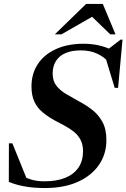

<svg xmlns="http://www.w3.org/2000/svg" viewBox="-20 -938 639 970"><path d="M532 -621Q506 -651 470.2 -667.2Q434.5 -683.5 387.5 -683.5Q343.5 -683.5 311.5 -670Q279.5 -656.5 262.8 -630Q246 -603.5 246 -566Q246 -529.5 264.5 -505.5Q283 -481.5 313.2 -463.5Q343.5 -445.5 379 -426Q414.5 -407.5 446 -383Q477.5 -358.5 497.5 -322.2Q517.5 -286 517.5 -230Q517.5 -159.5 479.8 -104.8Q442 -50 372.5 -19Q303 12 206.5 12Q151.5 12 107 4.2Q62.5 -3.5 24.5 -19L25 -214H42.5L123.5 -14L75.5 -58Q106.5 -40.5 136.5 -31.2Q166.5 -22 204.5 -22Q266.5 -22 310 -39.8Q353.5 -57.5 376.5 -91.5Q399.5 -125.5 399.5 -173.5Q399.5 -208 386.8 -232Q374 -256 352.5 -273Q331 -290 305.5 -303.5Q280 -317 254.5 -330.5Q221 -349.5 194.8 -371.2Q168.5 -393 153.8 -424.2Q139 -455.5 139 -501Q139 -566 171.2 -614.5Q203.5 -663 262.8 -690Q322 -717 402 -717Q450 -717 491.5 -705.8Q533 -694.5 577 -670L517.5 -682.5L589.5 -738H599L576.5 -494H559.5L507 -667ZM257 -764.5 415 -918H499.5L563.5 -764.5H537L430 -868H471L290.5 -764.5Z"/></svg>

Font: Newsreader 60pt SemiBold
Style: Italic
Weight: 600
Italic angle: -17°
Designer: Hugues Gentile
Foundry: Production Type
Version: Version 1.003